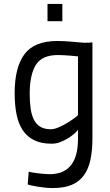

<svg xmlns="http://www.w3.org/2000/svg" viewBox="-20 -716 558 970"><path d="M220 -696H295V-609H220ZM237 -63Q254 -63 277 -73Q300 -83 321 -96Q342 -109 357.5 -120.5Q373 -132 374 -135V-431Q371 -431 359.5 -432.5Q348 -434 333 -435Q318 -436 301.5 -437Q285 -438 273 -438Q192 -438 161 -388Q130 -338 130 -241Q130 -199 135 -166Q140 -133 152 -110Q164 -87 184.5 -75Q205 -63 237 -63ZM125 151Q129 153 141 155Q153 157 168.5 159Q184 161 200.5 162.5Q217 164 231 164Q271 164 298.5 150.5Q326 137 342.5 113.5Q359 90 366.5 57.5Q374 25 374 -13V-60Q368 -52 354.5 -40Q341 -28 323 -17Q305 -6 284 2Q263 10 241 10Q189 10 153 -7.5Q117 -25 95 -58Q73 -91 63.5 -138.5Q54 -186 54 -246Q54 -375 103.5 -442Q153 -509 271 -509Q286 -509 304 -508Q322 -507 340 -505.5Q358 -504 375 -502.5Q392 -501 404 -500Q419 -500 430.5 -500.5Q442 -501 447 -502V-18Q447 46 436.5 93Q426 140 402.5 171.5Q379 203 341 218.5Q303 234 247 234Q228 234 208 232Q188 230 170 227Q152 224 138.5 221Q125 218 120 216Z"/></svg>

Font: Panefresco 400wt
Style: Regular
Weight: 400
Foundry: Campivisivi & Chank Co
Version: Version 1.002